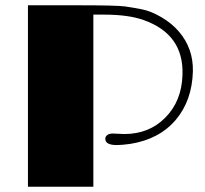

<svg xmlns="http://www.w3.org/2000/svg" viewBox="-20 -711 781 731"><path d="M409.7 -202.6 453.1 -200.7Q547.9 -200.7 609.4 -263.2Q671.9 -326.2 674.8 -426.3Q680.2 -580.6 526.4 -634.8Q468.8 -655.3 376.5 -655.3H335.4V0H86.4V-690.9H273.4Q424.8 -690.9 456.1 -686.5Q487.3 -682.1 521.2 -675.3Q555.2 -668.5 594.5 -645.5Q633.8 -622.6 661.1 -590.8Q716.3 -526.4 714.4 -439.5Q711.4 -328.6 649.4 -254.9Q586.4 -180.7 475.6 -163.1Q443.4 -158.7 424.8 -158.7Q380.9 -158.7 380.9 -182.6Q380.9 -191.4 388.7 -197Q396.5 -202.6 409.7 -202.6Z"/></svg>

Font: Limelight
Style: Regular
Weight: 400
Designer: Nicole Fally
Foundry: Nicole Fally
Version: Version 1.002